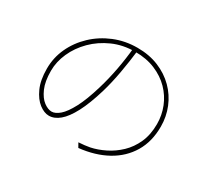

<svg xmlns="http://www.w3.org/2000/svg" viewBox="-137 -923 1275 1168"><g transform="rotate(30 500.0 -339.0)"><path d="M536 -680Q527 -601 512 -516.5Q497 -432 476 -361Q445 -257 410.5 -191.5Q376 -126 339.5 -95.5Q303 -65 265 -65Q232 -65 196.5 -92Q161 -119 136.5 -173Q112 -227 112 -308Q112 -385 144 -454Q176 -523 233 -577Q290 -631 365.5 -662Q441 -693 527 -693Q610 -693 676.5 -665.5Q743 -638 790.5 -590.5Q838 -543 863.5 -480.5Q889 -418 889 -348Q889 -243 843 -166Q797 -89 714 -43Q631 3 519 15L502 -15Q521 -16 543 -18.5Q565 -21 580 -24Q628 -34 677.5 -58.5Q727 -83 768.5 -122.5Q810 -162 835.5 -218.5Q861 -275 861 -350Q861 -412 838.5 -468.5Q816 -525 773 -569Q730 -613 668 -639Q606 -665 527 -665Q442 -665 371 -633.5Q300 -602 248 -550Q196 -498 168 -435Q140 -372 140 -309Q140 -234 161 -186.5Q182 -139 211.5 -117Q241 -95 267 -95Q293 -95 323 -121Q353 -147 385 -207.5Q417 -268 447 -369Q469 -442 484 -522Q499 -602 506 -679Z"/></g></svg>

Font: Noto Sans JP
Style: Regular
Weight: 100
Designer: Ryoko NISHIZUKA 西塚涼子 (kana, bopomofo & ideographs); Paul D. Hunt (Latin, Greek & Cyrillic); Sandoll Communications 산돌커뮤니
Foundry: Adobe
Version: Version 2.004;hotconv 1.0.118;makeotfexe 2.5.65603